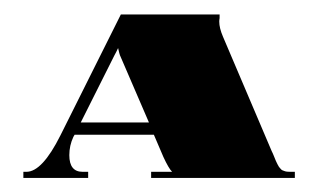

<svg xmlns="http://www.w3.org/2000/svg" viewBox="-20 -510 451 272"><path d="M191 -336.5 149.9 -431.8Q149.5 -432.3 147.3 -441.9Q144.7 -436.2 142 -431.4L94.4 -336.5ZM151.2 -489.5H291.1V-484.7V-484.3Q290.6 -481.6 290.6 -479.5Q290.6 -470.3 295.9 -458L364.9 -295.9Q366.3 -293.3 368.2 -288.5Q370.2 -283.7 370.8 -282.1Q371.5 -280.6 373 -277.5Q374.6 -274.5 375.2 -273.6Q375.9 -272.7 377.4 -271Q378.9 -269.2 380 -268.8Q381.1 -268.4 382.9 -267.7Q384.6 -267 386.8 -266.8Q389 -266.6 391.6 -266.6H397.7V-257.9H194.1V-266.6H223.8Q219 -271.4 211.5 -287.6L198 -319.1H85.7L83.9 -316Q78.2 -303.8 78.2 -290.2Q78.2 -266.6 97 -266.6H104.9V-257.9H13.1V-266.6H17.5Q39.8 -266.6 65.6 -318.2Z"/></svg>

Font: FoglihtenBlackPcs
Style: BlackPcs
Weight: 900
Version: Version 0.75